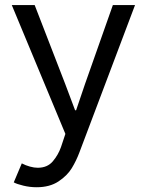

<svg xmlns="http://www.w3.org/2000/svg" viewBox="-20 -538 581 770"><path d="M35.2 193.4 67.4 117.2Q83 125.5 100.1 130.1Q117.2 134.8 131.3 134.8Q169.9 134.8 191.7 109.1Q213.4 83.5 224.6 51.8L242.2 -1L27.3 -517.6H119.1L241.2 -202.1L281.2 -95.7H285.2L321.3 -202.1L432.6 -517.6H521.5L298.8 72.3Q286.1 106.4 267.8 136.5Q249.5 166.5 214.4 189.7Q179.2 212.9 127 212.9Q99.6 212.9 73.5 206.5Q47.4 200.2 35.2 193.4Z"/></svg>

Font: Reddit Sans A
Style: Regular
Weight: 400
Designer: Stephen Hutchings
Foundry: Reddit
Version: Version 1.013